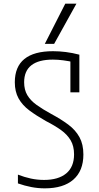

<svg xmlns="http://www.w3.org/2000/svg" viewBox="-20 -1020 540 1050"><path d="M225 10Q188 10 151.5 3Q115 -4 78 -17V-65Q114 -51 149 -43.5Q184 -36 221 -36Q299 -36 342 -71.5Q385 -107 385 -176Q385 -221 366.5 -252.5Q348 -284 314 -308.5Q280 -333 231 -358Q178 -388 140 -416.5Q102 -445 81.5 -482Q61 -519 61 -570Q61 -655 113.5 -697.5Q166 -740 270 -740Q304 -740 340 -735.5Q376 -731 414 -721V-515H365V-703L388 -679Q356 -686 326.5 -690Q297 -694 269 -694Q191 -694 151.5 -663Q112 -632 112 -570Q112 -529 129.5 -499.5Q147 -470 180.5 -446Q214 -422 260 -397Q314 -368 353.5 -338.5Q393 -309 414.5 -270Q436 -231 436 -175Q436 -86 381.5 -38Q327 10 225 10ZM276 -780H225L337 -1000H398Z"/></svg>

Font: M PLUS 1 Code Light
Style: Regular
Weight: 300
Designer: Coji Morishita
Foundry: UNDERFOREST DESIGN
Version: Version 1.002